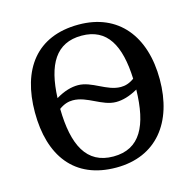

<svg xmlns="http://www.w3.org/2000/svg" viewBox="-107 -835 968 954"><g transform="rotate(-15 377.0 -357.5)"><path d="M377 10C583 10 698 -137 698 -358C698 -580 583 -725 378 -725C161 -725 56 -580 56 -359C56 -137 161 10 377 10ZM502 -371C429 -371 369 -435 297 -435C264 -435 226 -425 183 -399C190 -570 246 -668 378 -668C510 -668 564 -568 571 -395C546 -377 524 -371 502 -371ZM377 -47C239 -47 185 -157 182 -344C208 -363 231 -369 253 -369C327 -369 388 -305 460 -305C493 -305 530 -315 572 -339C568 -155 515 -47 377 -47Z"/></g></svg>

Font: Noto Serif Medium
Style: Regular
Weight: 500
Designer: Monotype Design Team
Foundry: Monotype Imaging Inc.
Version: Version 2.013